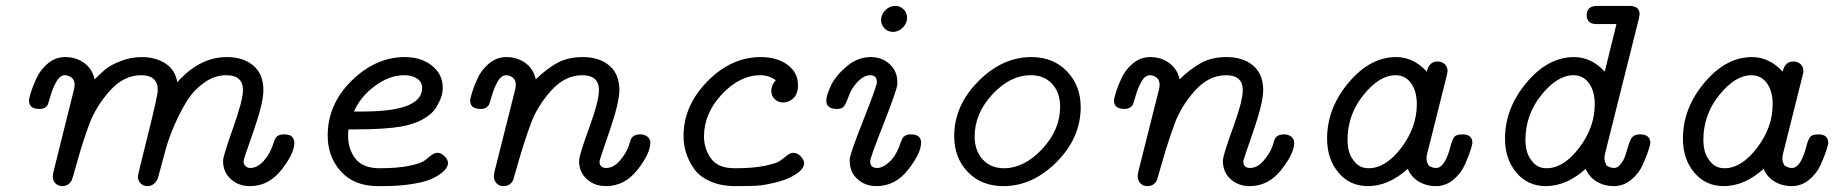

<svg xmlns="http://www.w3.org/2000/svg" viewBox="-20 -631 6267 656"><path d="M79.1 -287.1Q79.1 -293.9 85.4 -314.9Q91.8 -335.9 105 -364.5Q118.2 -393.1 144 -414.6Q169.9 -436 203.1 -436Q240.2 -436 268.1 -415.5Q295.9 -395 303.2 -359.9Q325.2 -381.8 342 -395.5Q358.9 -409.2 392.8 -422.6Q426.8 -436 464.8 -436Q509.8 -436 543.9 -415Q578.1 -394 585.9 -350.1Q662.1 -436 754.9 -436Q811 -436 845.5 -407Q879.9 -377.9 879.9 -323.2Q879.9 -278.3 845.9 -182.1Q812 -85.9 812 -80.1Q812 -70.3 818.6 -63.7Q825.2 -57.1 835 -57.1Q858.9 -57.1 880.9 -81.1Q902.8 -105 915 -143.1Q919.9 -161.1 928.5 -166.5Q937 -171.9 951.2 -171.9Q972.2 -171.9 979 -162.4Q985.8 -152.8 985.8 -144Q985.8 -106.9 941.9 -51Q897.9 4.9 834 4.9Q794.9 4.9 768.6 -19Q742.2 -43 742.2 -81.1Q742.2 -98.1 776.1 -193.1Q810.1 -288.1 810.1 -323.2Q810.1 -374 752.9 -374Q713.9 -374 679 -349.6Q644 -325.2 621.1 -289.6Q598.1 -253.9 578.1 -208.5Q558.1 -163.1 547.6 -126Q537.1 -88.9 528.6 -55.9Q520 -22.9 518.1 -19Q505.9 4.9 483.9 4.9Q468.8 4.9 460 -5.1Q451.2 -15.1 451.2 -27.8Q451.2 -34.7 485.1 -169.4Q519 -304.2 519 -323.2Q519 -374 461.9 -374Q402.8 -374 355.5 -321Q308.1 -268.1 285.6 -208Q263.2 -147.9 245.1 -83Q227.1 -18.1 225.1 -15.1Q213.9 4.9 192.9 4.9Q179.7 4.9 170.4 -3.7Q161.1 -12.2 160.2 -26.9Q160.2 -35.6 164.1 -49.8L231.9 -321.8Q234.9 -330.6 234.9 -341.8Q234.9 -357.9 224.4 -366Q213.9 -374 202.1 -374Q185.1 -374 172.6 -352.1Q160.2 -330.1 152.3 -302.5Q144.5 -274.9 142.1 -271Q133.3 -258.8 116.2 -258.8H113.8Q79.1 -259.3 79.1 -287.1Z M1099.6 -168Q1099.6 -274.9 1181.6 -355.5Q1263.7 -436 1363.3 -436Q1419.4 -436 1456.1 -406.5Q1492.7 -377 1492.7 -331.1Q1492.7 -315.9 1488 -301Q1483.4 -286.1 1470.5 -264.2Q1457.5 -242.2 1426 -224.1Q1394.5 -206.1 1347.7 -198.2Q1296.9 -189.5 1201.7 -189H1170.4Q1169.4 -181.2 1169.4 -166Q1169.4 -121.1 1194.6 -88.6Q1219.7 -56.2 1277.3 -56.2Q1339.4 -56.2 1379.4 -64.7Q1419.4 -73.2 1431.4 -83Q1443.4 -92.8 1453.9 -100.8Q1464.4 -108.9 1475.3 -108.9Q1486.3 -108.9 1498.5 -97.4Q1510.7 -85.9 1510.7 -73.2Q1510.7 -67.4 1506.1 -58.6Q1501.5 -49.8 1486.6 -38.3Q1471.7 -26.9 1448.5 -17.3Q1425.3 -7.8 1382.8 -1.5Q1340.3 4.9 1285.6 4.9H1271.5Q1190.4 4.9 1145 -44.9Q1099.6 -94.7 1099.6 -168ZM1189.5 -250H1220.7Q1422.4 -250 1422.4 -330.6Q1422.4 -350.1 1405.5 -362.1Q1388.7 -374 1361.3 -374Q1310.5 -374 1261 -337.4Q1211.4 -300.8 1189.5 -250Z M1586.4 -287.1Q1586.4 -293.9 1592.8 -314.9Q1599.1 -335.9 1612.3 -364.5Q1625.5 -393.1 1651.4 -414.6Q1677.2 -436 1710.4 -436Q1747.6 -436 1775.4 -415.5Q1803.2 -395 1810.5 -359.9Q1847.7 -396 1884 -416Q1920.4 -436 1971.2 -436Q2027.3 -436 2061.8 -407Q2096.2 -377.9 2096.2 -323.2Q2096.2 -280.3 2062.3 -182.1Q2028.3 -84 2028.3 -80.1Q2028.3 -57.1 2051.3 -57.1Q2076.2 -57.1 2097.2 -81.5Q2118.2 -106 2127.4 -129.9L2135.3 -154.8Q2143.1 -171.9 2167.5 -171.9Q2181.6 -171.9 2191.4 -164.6Q2201.2 -157.2 2202.1 -144Q2202.1 -106.9 2158.2 -51Q2114.3 4.9 2050.3 4.9Q2011.2 4.9 1984.9 -19Q1958.5 -43 1958.5 -81.1Q1958.5 -100.1 1992.4 -192.6Q2026.4 -285.2 2026.4 -323.2Q2026.4 -374 1969.2 -374Q1910.2 -374 1862.8 -321Q1815.4 -268.1 1793.5 -208Q1771.5 -147.9 1752.9 -83.5Q1734.4 -19 1733.4 -16.1Q1723.6 4.9 1700.2 4.9Q1686 4.9 1677.2 -4.2Q1668.5 -13.2 1667.5 -24.9Q1666.5 -31.7 1670.4 -47.9L1739.3 -321.8Q1742.2 -330.6 1742.2 -341.8Q1742.2 -357.9 1731.7 -366Q1721.2 -374 1709.5 -374Q1692.4 -374 1679.9 -351.6Q1667.5 -329.1 1659.7 -301.5Q1651.9 -273.9 1649.4 -271Q1640.6 -258.8 1623.5 -258.8H1621.1Q1586.4 -259.3 1586.4 -287.1Z M2315.4 -166Q2315.4 -270 2397 -353Q2478.5 -436 2579.1 -436Q2635.3 -436 2670.9 -409.4Q2706.5 -382.8 2706.5 -340.8Q2706.5 -310.1 2690.9 -295.4Q2675.3 -280.8 2656.2 -280.8Q2638.2 -280.8 2626.7 -292.5Q2615.2 -304.2 2615.2 -320.8Q2615.2 -339.8 2630.4 -356.9Q2607.4 -374 2578.1 -374Q2507.3 -374 2446.3 -308.6Q2385.3 -243.2 2385.3 -165Q2385.3 -123 2409.2 -89.6Q2433.1 -56.2 2489.3 -56.2H2493.2Q2554.2 -56.2 2594.2 -64.7Q2634.3 -73.2 2646.7 -82.5Q2659.2 -91.8 2669.7 -100.3Q2680.2 -108.9 2691.4 -108.9Q2704.6 -108.9 2716.1 -96.4Q2727.5 -84 2727.5 -73.2Q2727.5 -58.1 2710.4 -43.9Q2681.6 -21 2637.5 -9.5Q2593.3 2 2566.9 3.4Q2540.5 4.9 2493.2 4.9Q2442.4 4.9 2405.3 -12Q2368.2 -28.8 2349.9 -56.4Q2331.5 -84 2323.5 -111.1Q2315.4 -138.2 2315.4 -166Z M2803.2 -287.1Q2803.2 -305.2 2819.1 -338.6Q2835 -372.1 2872.6 -404.1Q2910.2 -436 2955.1 -436Q2993.2 -436 3019.5 -412.1Q3045.9 -388.2 3045.9 -350.1V-344.2Q3045.9 -327.1 2999.5 -209.5Q2953.1 -91.8 2953.1 -80.1Q2953.1 -57.1 2977.1 -57.1Q2995.1 -57.1 3016.6 -75.7Q3038.1 -94.2 3052.2 -129.9Q3053.2 -132.8 3056.6 -142.3Q3060.1 -151.9 3062.5 -157Q3064.9 -162.1 3072 -167Q3079.1 -171.9 3090.3 -171.9H3091.3Q3127.4 -171.9 3127 -143.1Q3127 -107.9 3083 -51.5Q3039.1 4.9 2975.1 4.9Q2936 4.9 2909.7 -19Q2883.3 -43 2883.3 -81.1V-86.9Q2883.3 -103 2929.7 -220.5Q2976.1 -337.9 2976.1 -350.1Q2976.1 -374 2953.1 -374Q2930.2 -374 2906.2 -347.2Q2889.2 -328.1 2880.4 -304Q2871.6 -279.8 2864.7 -269.3Q2857.9 -258.8 2840.3 -258.8H2837.9Q2803.2 -259.3 2803.2 -287.1ZM2990.2 -563Q2990.2 -581.1 3004.6 -595.9Q3019 -610.8 3039.1 -610.8Q3055.2 -610.8 3067.1 -599.4Q3079.1 -587.9 3079.1 -570.8Q3079.1 -550.8 3064.2 -536.4Q3049.3 -522 3031.2 -522Q3013.2 -522 3001.7 -534.4Q2990.2 -546.9 2990.2 -563Z M3240.2 -166Q3240.2 -270 3322.3 -353Q3404.3 -436 3503.9 -436Q3579.1 -436 3625.7 -387Q3672.4 -337.9 3672.4 -265.1Q3672.4 -160.2 3590.3 -77.6Q3508.3 4.9 3408.2 4.9Q3333 4.9 3286.6 -43.5Q3240.2 -91.8 3240.2 -166ZM3310.1 -165Q3310.1 -116.2 3337.6 -86.2Q3365.2 -56.2 3410.2 -56.2Q3479 -56.2 3540.5 -121.6Q3602.1 -187 3602.1 -266.1Q3602.1 -314.9 3574.7 -344.5Q3547.4 -374 3502 -374Q3431.2 -374 3370.6 -308.6Q3310.1 -243.2 3310.1 -165Z M3786.1 -287.1Q3786.1 -293.9 3792.5 -314.9Q3798.8 -335.9 3812 -364.5Q3825.2 -393.1 3851.1 -414.6Q3877 -436 3910.2 -436Q3947.3 -436 3975.1 -415.5Q4002.9 -395 4010.3 -359.9Q4047.4 -396 4083.7 -416Q4120.1 -436 4170.9 -436Q4227.1 -436 4261.5 -407Q4295.9 -377.9 4295.9 -323.2Q4295.9 -280.3 4262 -182.1Q4228 -84 4228 -80.1Q4228 -57.1 4251 -57.1Q4275.9 -57.1 4296.9 -81.5Q4317.9 -106 4327.1 -129.9L4335 -154.8Q4342.8 -171.9 4367.2 -171.9Q4381.3 -171.9 4391.1 -164.6Q4400.9 -157.2 4401.9 -144Q4401.9 -106.9 4357.9 -51Q4314 4.9 4250 4.9Q4210.9 4.9 4184.6 -19Q4158.2 -43 4158.2 -81.1Q4158.2 -100.1 4192.1 -192.6Q4226.1 -285.2 4226.1 -323.2Q4226.1 -374 4168.9 -374Q4109.9 -374 4062.5 -321Q4015.1 -268.1 3993.2 -208Q3971.2 -147.9 3952.6 -83.5Q3934.1 -19 3933.1 -16.1Q3923.3 4.9 3899.9 4.9Q3885.7 4.9 3877 -4.2Q3868.2 -13.2 3867.2 -24.9Q3866.2 -31.7 3870.1 -47.9L3939 -321.8Q3941.9 -330.6 3941.9 -341.8Q3941.9 -357.9 3931.4 -366Q3920.9 -374 3909.2 -374Q3892.1 -374 3879.6 -351.6Q3867.2 -329.1 3859.4 -301.5Q3851.6 -273.9 3849.1 -271Q3840.3 -258.8 3823.2 -258.8H3820.8Q3786.1 -259.3 3786.1 -287.1Z M4514.2 -157.2Q4514.2 -261.2 4587.6 -348.6Q4661.1 -436 4750 -436Q4809.1 -436 4855 -386.2Q4862.8 -420.9 4891.1 -420.9Q4891.6 -420.9 4892.1 -420.9Q4906.2 -420.9 4916 -411.9Q4925.8 -402.8 4925.8 -388.2Q4925.8 -384.3 4922.9 -372.1L4856 -105Q4854 -98.1 4854 -88.1Q4854 -78.1 4861.8 -64.9Q4874 -57.1 4887.2 -57.1Q4904.3 -57.1 4918.9 -84Q4928.7 -103 4935.3 -128.9Q4941.9 -154.8 4949 -163.3Q4956.1 -171.9 4977.1 -171.9Q5010.3 -171.9 5010.7 -143.1Q5010.7 -137.2 5003.9 -116.2Q4997.1 -95.2 4984.1 -66.7Q4971.2 -38.1 4945.1 -16.6Q4918.9 4.9 4886 4.9Q4853 4.9 4826.9 -11Q4800.8 -26.9 4790 -54.2Q4724.1 4.9 4653.8 4.9Q4591.8 4.9 4553 -41.3Q4514.2 -87.4 4514.2 -157.2ZM4584 -152.8Q4584 -131.8 4589.6 -111.8Q4595.2 -91.8 4612.1 -74Q4628.9 -56.2 4656.2 -56.2Q4714.4 -56.2 4767.6 -126Q4820.8 -195.8 4820.8 -274.9Q4820.8 -319.8 4801 -346.9Q4781.2 -374 4748 -374Q4692.9 -374 4638.4 -306.4Q4584 -238.8 4584 -152.8Z M5122.1 -157.2Q5122.1 -261.2 5195.6 -348.6Q5269 -436 5357.9 -436Q5417 -436 5462.9 -386.2L5502.9 -548.8H5434.1Q5416 -548.8 5408.4 -557.9Q5400.9 -566.9 5400.9 -578.1Q5400.9 -610.8 5437 -610.8Q5437.5 -610.8 5438 -610.8H5547.9Q5582 -610.8 5582 -582Q5582 -579.1 5580.6 -573.5Q5579.1 -567.9 5579.1 -565.9L5463.9 -106Q5461.9 -99.1 5461.9 -89.1Q5461.9 -79.1 5469.7 -64.9Q5482.9 -57.1 5494.1 -57.1Q5503.9 -57.1 5511.7 -64Q5528.8 -81.1 5536.4 -109.6Q5543.9 -138.2 5552 -155Q5560.1 -171.9 5583 -171.9Q5618.2 -171.9 5618.7 -143.1Q5618.7 -137.2 5611.8 -116.2Q5605 -95.2 5592 -66.7Q5579.1 -38.1 5553 -16.6Q5526.9 4.9 5493.9 4.9Q5460.9 4.9 5434.8 -11Q5408.7 -26.9 5397.9 -54.2Q5332 4.9 5261.7 4.9Q5199.7 4.9 5160.9 -41.3Q5122.1 -87.4 5122.1 -157.2ZM5191.9 -152.8Q5191.9 -131.8 5197.5 -111.8Q5203.1 -91.8 5220 -74Q5236.8 -56.2 5264.2 -56.2Q5322.3 -56.2 5375.5 -126Q5428.7 -195.8 5428.7 -274.9Q5428.7 -319.8 5408.9 -346.9Q5389.2 -374 5356 -374Q5300.8 -374 5246.3 -306.4Q5191.9 -238.8 5191.9 -152.8Z M5730 -157.2Q5730 -261.2 5803.5 -348.6Q5877 -436 5965.8 -436Q6024.9 -436 6070.8 -386.2Q6078.6 -420.9 6106.9 -420.9Q6107.4 -420.9 6107.9 -420.9Q6122.1 -420.9 6131.8 -411.9Q6141.6 -402.8 6141.6 -388.2Q6141.6 -384.3 6138.7 -372.1L6071.8 -105Q6069.8 -98.1 6069.8 -88.1Q6069.8 -78.1 6077.6 -64.9Q6089.8 -57.1 6103 -57.1Q6120.1 -57.1 6134.8 -84Q6144.5 -103 6151.1 -128.9Q6157.7 -154.8 6164.8 -163.3Q6171.9 -171.9 6192.9 -171.9Q6226.1 -171.9 6226.6 -143.1Q6226.6 -137.2 6219.7 -116.2Q6212.9 -95.2 6200 -66.7Q6187 -38.1 6160.9 -16.6Q6134.8 4.9 6101.8 4.9Q6068.8 4.9 6042.7 -11Q6016.6 -26.9 6005.9 -54.2Q5939.9 4.9 5869.6 4.9Q5807.6 4.9 5768.8 -41.3Q5730 -87.4 5730 -157.2ZM5799.8 -152.8Q5799.8 -131.8 5805.4 -111.8Q5811 -91.8 5827.9 -74Q5844.7 -56.2 5872.1 -56.2Q5930.2 -56.2 5983.4 -126Q6036.6 -195.8 6036.6 -274.9Q6036.6 -319.8 6016.8 -346.9Q5997.1 -374 5963.9 -374Q5908.7 -374 5854.2 -306.4Q5799.8 -238.8 5799.8 -152.8Z"/></svg>

Font: CMU Typewriter Text Variable Width
Style: Italic
Weight: 500
Italic angle: -14.04°
Version: Version 0.7.0